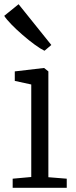

<svg xmlns="http://www.w3.org/2000/svg" viewBox="-29 -889 361 909"><path d="M31 0V-43L119 -51V-489L41 -506V-551L178 -567H180L200 -551V-50L287 -43V0ZM181 -649Q163 -657.5 135.2 -677.8Q107.5 -698 77.8 -723.8Q48 -749.5 24.5 -773.8Q1 -798 -9 -814L59 -869L214 -676L182 -649Z"/></svg>

Font: Merriweather Light 18pt Light
Style: Regular
Weight: 300
Version: Version 2.100